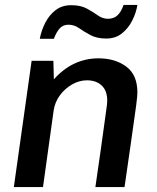

<svg xmlns="http://www.w3.org/2000/svg" viewBox="-20 -757 635 777"><path d="M36 0 108 -511H196L198 -436Q222 -463 250 -482Q278 -501 310.5 -511Q343 -521 378 -521Q446 -521 491 -487.5Q536 -454 536 -383Q536 -377 535 -365Q534 -353 531 -330Q528 -307 522 -265.5Q516 -224 507 -159.5Q498 -95 484 0H366Q379 -89 387.5 -149Q396 -209 401 -246.5Q406 -284 409 -304.5Q412 -325 413 -334.5Q414 -344 414 -349Q414 -390 391.5 -411Q369 -432 332 -432Q301 -432 272 -415.5Q243 -399 222.5 -371.5Q202 -344 197 -309L154 0ZM141 -600Q147 -633 163 -664.5Q179 -696 205 -716Q231 -736 268 -736Q306 -736 331 -722.5Q356 -709 375.5 -695Q395 -681 417 -681Q441 -681 456 -695.5Q471 -710 480 -737H536Q531 -705 515 -673.5Q499 -642 473 -621.5Q447 -601 410 -601Q372 -601 346 -615Q320 -629 300 -643Q280 -657 257 -657Q236 -657 222.5 -643Q209 -629 198 -600Z"/></svg>

Font: Chivo Medium Medium
Style: Italic
Weight: 500
Italic angle: -8.05°
Version: Version 2.002